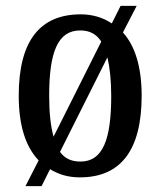

<svg xmlns="http://www.w3.org/2000/svg" viewBox="-20 -596 549 656"><path d="M112 -48 67 40H122L151 -18C180 0 213 10 253 10C391 10 464 -81 464 -269C464 -368 441 -440 400 -485L447 -576H392L362 -516C332 -536 296 -547 256 -547C116 -547 44 -456 44 -269C44 -166 68 -94 112 -48ZM326 -454 163 -129C153 -165 148 -211 148 -269C148 -417 177 -492 254 -492C286 -492 309 -480 326 -454ZM255 -44C223 -44 201 -55 185 -77L347 -400C355 -366 360 -322 360 -268C360 -121 332 -44 255 -44Z"/></svg>

Font: Noto Serif Georgian Condensed Medium
Style: Regular
Weight: 500
Width: 3
Designer: Monotype Design Team, Akaki Razmadze
Foundry: Google LLC
Version: Version 2.003